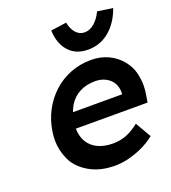

<svg xmlns="http://www.w3.org/2000/svg" viewBox="-140 -865 872 979"><g transform="rotate(-20 296.5 -375.5)"><path d="M318 10Q235 10 176.5 -25Q118 -60 95 -111.5Q72 -163 72 -215Q72 -236 75 -259Q84 -321 111 -372Q138 -423 179 -460.5Q220 -498 272.5 -518.5Q325 -539 384 -539Q436 -539 478 -519Q520 -499 548 -464.5Q576 -430 584.5 -393Q593 -356 593 -328Q593 -304 589 -279L582 -236H193Q193 -205 204 -179Q220 -141 256.5 -120.5Q293 -100 346 -100Q383 -100 416 -112Q449 -124 489 -155L538 -70Q507 -45 470 -27.5Q433 -10 394 0Q355 10 318 10ZM475 -320V-325Q475 -329 475 -333Q475 -359 462.5 -381Q450 -403 425 -416.5Q400 -430 368 -430Q319 -430 283 -411Q247 -392 225 -357Q215 -340 208 -320ZM391 -593Q325 -593 287 -635Q249 -677 246 -749L331 -761Q338 -725 357 -703.5Q376 -682 404 -682Q432 -682 457 -703.5Q482 -725 499 -761L582 -749Q557 -677 507 -635Q457 -593 391 -593Z"/></g></svg>

Font: Lexend Med
Style: Italic
Weight: 500
Italic angle: -8.13011°
Designer: Bonnie Shaver-Troup, Thomas Jockin
Foundry: Lexend
Version: Version 1.007